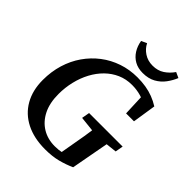

<svg xmlns="http://www.w3.org/2000/svg" viewBox="-243 -1000 1149 1149"><g transform="rotate(45 331.5 -425.0)"><path d="M38 -268Q38 -339 57 -401.5Q76 -464 111.5 -515Q147 -566 195.5 -603Q244 -640 303 -660Q362 -680 428 -680Q466 -680 499.5 -674.5Q533 -669 563 -657.5Q593 -646 622 -628L599 -479H532L526 -628L579 -582Q550 -604 513.5 -614.5Q477 -625 437 -625Q387 -625 345 -606.5Q303 -588 269.5 -555Q236 -522 212.5 -478Q189 -434 176.5 -382Q164 -330 164 -275Q164 -199 190.5 -146.5Q217 -94 263 -66Q309 -38 369 -38Q401 -38 428 -44Q455 -50 486 -62L419 -20L431 -89Q442 -147 451.5 -206.5Q461 -266 469 -324H591L536 -27Q494 -8 447.5 4Q401 16 341 16Q247 16 179 -18.5Q111 -53 74.5 -117Q38 -181 38 -268ZM365 -274 374 -324H658L649 -274L532 -261H486ZM431 -720Q391 -720 361.5 -736.5Q332 -753 313.5 -782.5Q295 -812 289 -849L324 -865Q339 -834 370 -813.5Q401 -793 442 -793Q485 -793 516 -813.5Q547 -834 569 -866L604 -850Q591 -818 569 -788Q547 -758 513 -739Q479 -720 431 -720Z"/></g></svg>

Font: Source Serif 4 18pt SemiBold
Style: Italic
Weight: 600
Italic angle: -12°
Designer: Frank Grießhammer
Foundry: Adobe Systems Incorporated
Version: Version 4.004;hotconv 1.0.116;makeotfexe 2.5.65601